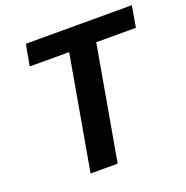

<svg xmlns="http://www.w3.org/2000/svg" viewBox="-126 -816 905 933"><g transform="rotate(-20 327.0 -350.0)"><path d="M186 0 290 -590H86L106 -700H654L635 -590H430L326 0Z"/></g></svg>

Font: DM Sans 20pt ExtraBold
Style: Italic
Weight: 800
Italic angle: -10°
Version: Version 4.004;gftools[0.9.30]